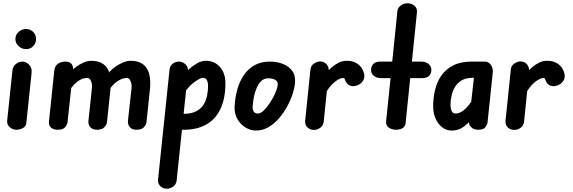

<svg xmlns="http://www.w3.org/2000/svg" viewBox="-20 -792 3499 1172"><path d="M80 0Q57 0 39 -16Q21 -32 24 -58L56 -362Q58 -386 76.5 -401Q95 -416 116 -416Q139 -416 157.5 -397Q176 -378 173 -349L141 -44Q139 -20 119.5 -10Q100 0 80 0ZM139 -492Q114 -492 94 -510Q74 -528 74 -554Q74 -580 94 -597.5Q114 -615 139 -615Q165 -615 182.5 -597.5Q200 -580 200 -554Q200 -528 182.5 -510Q165 -492 139 -492Z M332 0Q307 0 291.5 -13Q276 -26 279 -51L312 -367Q317 -392 335.5 -404Q354 -416 380 -416Q406 -416 417.5 -400.5Q429 -385 426 -359L392 -44Q390 -31 377.5 -15.5Q365 0 332 0ZM572 0Q544 0 530.5 -16.5Q517 -33 520 -55L541 -254Q543 -269 540 -283Q537 -297 530.5 -306.5Q524 -316 514 -316Q492 -316 472 -306Q452 -296 433 -276.5Q414 -257 395 -227L409 -353Q423 -368 444 -383.5Q465 -399 489.5 -410Q514 -421 537 -421Q583 -421 611 -400.5Q639 -380 649.5 -341Q660 -302 654 -245L633 -45Q631 -32 617.5 -16Q604 0 572 0ZM813 0Q785 0 772 -16.5Q759 -33 761 -55L783 -254Q785 -269 781.5 -283Q778 -297 771.5 -306.5Q765 -316 755 -316Q727 -316 696.5 -296Q666 -276 634 -227L648 -353Q661 -368 682.5 -383.5Q704 -399 729.5 -410Q755 -421 778 -421Q824 -421 852 -400.5Q880 -380 890.5 -341Q901 -302 895 -245L874 -45Q873 -32 859 -16Q845 0 813 0Z M998 360Q974 360 958 343.5Q942 327 945 302L1015 -368Q1018 -391 1035 -403.5Q1052 -416 1072 -416Q1096 -416 1113.5 -398Q1131 -380 1128 -355L1058 312Q1055 334 1037 347Q1019 360 998 360ZM1356 -286Q1356 -189 1325 -125.5Q1294 -62 1237.5 -31Q1181 0 1104 0H1057L1067 -97H1099Q1147 -97 1177 -112.5Q1207 -128 1222.5 -153Q1238 -178 1244 -208Q1250 -238 1250 -266Q1250 -290 1242.5 -303.5Q1235 -317 1218 -317Q1202 -317 1162 -287.5Q1122 -258 1078 -184L1095 -329Q1108 -345 1130.5 -366.5Q1153 -388 1181 -404.5Q1209 -421 1237 -421Q1272 -421 1298.5 -404Q1325 -387 1340.5 -356.5Q1356 -326 1356 -286Z M1543 5Q1510 5 1479 -13.5Q1448 -32 1429 -65.5Q1410 -99 1412 -143Q1415 -197 1428.5 -246Q1442 -295 1468.5 -333.5Q1495 -372 1534 -394Q1573 -416 1627 -416Q1672 -416 1709 -401Q1746 -386 1766 -356Q1786 -326 1780 -280Q1777 -250 1764 -212Q1751 -174 1729.5 -136Q1708 -98 1679.5 -66Q1651 -34 1616.5 -14.5Q1582 5 1543 5ZM1555 -99Q1571 -99 1590.5 -118Q1610 -137 1628.5 -165.5Q1647 -194 1660 -223Q1673 -252 1675 -272Q1678 -292 1662.5 -303Q1647 -314 1618 -314Q1593 -314 1576 -298.5Q1559 -283 1547.5 -257Q1536 -231 1530 -200.5Q1524 -170 1522 -140Q1521 -124 1528.5 -111.5Q1536 -99 1555 -99Z M1896 1Q1873 1 1856.5 -14.5Q1840 -30 1843 -57L1875 -367Q1877 -391 1896.5 -404Q1916 -417 1935 -417Q1958 -417 1973.5 -399.5Q1989 -382 1987 -353L1956 -49Q1953 -25 1935 -12Q1917 1 1896 1ZM2166 -273Q2141 -262 2119.5 -268.5Q2098 -275 2089 -298Q2086 -306 2083.5 -311Q2081 -316 2073 -316Q2053 -316 2020.5 -289.5Q1988 -263 1957 -206L1972 -350Q1986 -364 2004.5 -380.5Q2023 -397 2046.5 -409Q2070 -421 2098 -421Q2136 -421 2163.5 -402Q2191 -383 2202 -345Q2208 -323 2198.5 -303.5Q2189 -284 2166 -273Z M2397 0Q2374 0 2354.5 -12Q2335 -24 2337 -52L2406 -726Q2408 -744 2425.5 -758Q2443 -772 2468 -772Q2493 -772 2510.5 -756.5Q2528 -741 2525 -715L2456 -42Q2454 -19 2437 -9.5Q2420 0 2397 0ZM2245 -365Q2245 -387 2259 -401.5Q2273 -416 2301 -416H2550Q2579 -416 2596 -401.5Q2613 -387 2613 -365Q2613 -343 2599 -329Q2585 -315 2556 -315H2307Q2279 -315 2262 -329Q2245 -343 2245 -365Z M2737 5Q2706 5 2680.5 -14Q2655 -33 2639.5 -66.5Q2624 -100 2624 -143Q2624 -192 2635 -240.5Q2646 -289 2672.5 -328.5Q2699 -368 2745 -392Q2791 -416 2861 -416H2908L2897 -317H2865Q2824 -317 2797.5 -301Q2771 -285 2756.5 -260Q2742 -235 2736 -206.5Q2730 -178 2730 -154Q2730 -129 2737 -114Q2744 -99 2760 -99Q2780 -99 2800 -111.5Q2820 -124 2840.5 -149.5Q2861 -175 2884 -214L2873 -80Q2850 -50 2816 -22.5Q2782 5 2737 5ZM2899 0Q2871 0 2855.5 -16Q2840 -32 2843 -52L2884 -416H2939Q2962 -416 2976 -396.5Q2990 -377 2988 -350L2956 -44Q2954 -31 2942.5 -15.5Q2931 0 2899 0Z M3119 1Q3096 1 3079.5 -14.5Q3063 -30 3066 -57L3098 -367Q3100 -391 3119.5 -404Q3139 -417 3158 -417Q3181 -417 3196.5 -399.5Q3212 -382 3210 -353L3179 -49Q3176 -25 3158 -12Q3140 1 3119 1ZM3389 -273Q3364 -262 3342.5 -268.5Q3321 -275 3312 -298Q3309 -306 3306.5 -311Q3304 -316 3296 -316Q3276 -316 3243.5 -289.5Q3211 -263 3180 -206L3195 -350Q3209 -364 3227.5 -380.5Q3246 -397 3269.5 -409Q3293 -421 3321 -421Q3359 -421 3386.5 -402Q3414 -383 3425 -345Q3431 -323 3421.5 -303.5Q3412 -284 3389 -273Z"/></svg>

Font: Edu NSW ACT Foundation
Style: Bold
Weight: 700
Version: Version 1.003